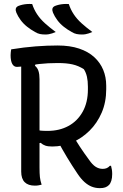

<svg xmlns="http://www.w3.org/2000/svg" viewBox="-20 -956 640 996"><path d="M350 -265Q372 -229 394 -195.5Q416 -162 442 -127Q459 -102 476 -91Q493 -80 513 -80Q525 -80 534 -84Q543 -88 550 -96H556Q559 -85 560.5 -75Q562 -65 562 -53Q562 -33 557.5 -18.5Q553 -4 545 4Q537 12 526 16Q515 20 498 20Q476 20 456.5 12.5Q437 5 418.5 -11.5Q400 -28 382 -55Q353 -98 328 -139.5Q303 -181 280 -224ZM38 -700Q106 -711 165.5 -715.5Q225 -720 279 -720Q343 -720 390.5 -704Q438 -688 469 -659.5Q500 -631 515.5 -593.5Q531 -556 531 -511V-493Q531 -426 507.5 -371.5Q484 -317 444 -277.5Q404 -238 354 -217Q304 -196 251 -196Q229 -196 215.5 -200.5Q202 -205 191 -215L165 -210V-285Q177 -280 190 -278.5Q203 -277 227 -277Q288 -277 335 -302.5Q382 -328 409 -376.5Q436 -425 436 -492V-506Q436 -536 431 -558Q426 -580 415 -597Q387 -615 356 -622Q325 -629 280 -629Q227 -629 184 -624Q141 -619 111.5 -614Q82 -609 68 -609Q52 -609 43.5 -624.5Q35 -640 35 -670Q35 -679 36 -686Q37 -693 38 -700ZM196 2Q187 4 179.5 5.5Q172 7 161 7Q126 7 108 -11Q90 -29 90 -66Q90 -138 90 -210.5Q90 -283 90 -355.5Q90 -428 90 -500.5Q90 -573 90 -645H174L161 -615Q174 -605 179.5 -588Q185 -571 185 -545Q185 -472 185 -395.5Q185 -319 185 -241.5Q185 -164 185 -87Q185 -56 187 -37.5Q189 -19 196 2ZM147 -935Q156 -907 172.5 -882Q189 -857 213.5 -835Q238 -813 269 -790Q260 -786 251 -783Q242 -780 233.5 -778.5Q225 -777 215 -777Q200 -777 187.5 -779.5Q175 -782 162 -790Q140 -802 120.5 -817.5Q101 -833 87 -852Q73 -871 65 -890Q60 -902 62 -911Q64 -920 75 -925Q85 -929 96 -931.5Q107 -934 119.5 -935Q132 -936 147 -935ZM337 -935Q346 -907 362.5 -882Q379 -857 403.5 -835Q428 -813 459 -790Q450 -786 441 -783Q432 -780 423.5 -778.5Q415 -777 405 -777Q390 -777 377.5 -779.5Q365 -782 352 -790Q330 -802 310.5 -817.5Q291 -833 277 -852Q263 -871 255 -890Q250 -902 252 -911Q254 -920 265 -925Q275 -929 286 -931.5Q297 -934 309.5 -935Q322 -936 337 -935Z"/></svg>

Font: Recursive Casual
Style: Regular
Weight: 400
Version: Version 1.047